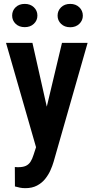

<svg xmlns="http://www.w3.org/2000/svg" viewBox="-20 -747 479 980"><path d="M184.6 -59.1 296.4 -528.3H427.2L253.4 79.6Q247.6 99.6 237.3 122.6Q227.1 145.5 210.4 166.3Q193.8 187 168.9 200.2Q144 213.4 109.4 213.4Q93.8 213.4 82 210.9Q70.3 208.5 56.2 204.6L55.7 105.5Q60.1 106 64.5 106.2Q68.8 106.4 72.8 106.4Q96.2 106.4 111.1 99.9Q126 93.3 135.3 79.3Q144.5 65.4 151.4 43ZM145.5 -528.3 232.4 -142.1 252 -1.5 166.5 13.2 10.7 -528.3ZM42 -667.5Q42 -692.9 59.8 -710Q77.6 -727.1 106.4 -727.1Q134.8 -727.1 152.8 -710Q170.9 -692.9 170.9 -667.5Q170.9 -642.6 152.8 -625.5Q134.8 -608.4 106.4 -608.4Q77.6 -608.4 59.8 -625.5Q42 -642.6 42 -667.5ZM273.9 -667Q273.9 -692.4 291.7 -709.7Q309.6 -727.1 338.4 -727.1Q366.7 -727.1 384.8 -709.7Q402.8 -692.4 402.8 -667Q402.8 -642.6 384.8 -625.2Q366.7 -607.9 338.4 -607.9Q309.6 -607.9 291.7 -625.2Q273.9 -642.6 273.9 -667Z"/></svg>

Font: Roboto Condensed SemiBold
Style: Regular
Weight: 600
Designer: Christian Robertson
Foundry: Google
Version: Version 3.008; 2023